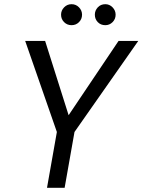

<svg xmlns="http://www.w3.org/2000/svg" viewBox="-20 -895 679 915"><path d="M204 0 251 -266 100 -700H195L307 -346L545 -700H639L335 -266L288 0ZM321 -775Q300 -775 285.5 -789.5Q271 -804 271 -825Q271 -845 285.5 -860Q300 -875 321 -875Q342 -875 356.5 -860Q371 -845 371 -825Q371 -804 356.5 -789.5Q342 -775 321 -775ZM482 -775Q460 -775 446 -789.5Q432 -804 432 -825Q432 -845 446 -860Q460 -875 482 -875Q502 -875 516.5 -860Q531 -845 531 -825Q531 -804 516.5 -789.5Q502 -775 482 -775Z"/></svg>

Font: DM Sans 16pt
Style: Italic
Weight: 400
Italic angle: -10°
Version: Version 4.004;gftools[0.9.30]